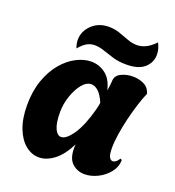

<svg xmlns="http://www.w3.org/2000/svg" viewBox="-129 -797 821 903"><g transform="rotate(20 282.0 -345.5)"><path d="M394 5Q359 5 333 -18Q307 -41 307 -93Q307 -98 307 -103Q307 -108 308 -113Q278 -53 240.5 -24.5Q203 4 165 4Q130 4 99 -20.5Q68 -45 49 -93Q30 -141 30 -209Q30 -279 49.5 -334Q69 -389 101 -427Q133 -465 171 -484.5Q209 -504 245 -504Q285 -504 317 -479.5Q349 -455 361 -402Q364 -419 365.5 -433Q367 -447 367 -452Q368 -479 394.5 -492Q421 -505 453 -505Q481 -505 506 -494Q531 -483 540 -457L542 -451Q530 -424 518 -386Q506 -348 496 -306.5Q486 -265 480 -225.5Q474 -186 474 -156Q474 -123 481 -110.5Q488 -98 498 -98Q515 -98 529 -122L537 -118Q537 -84 515 -56Q493 -28 460 -11.5Q427 5 394 5ZM231 -122Q257 -122 288.5 -168.5Q320 -215 343 -302Q345 -311 347 -319.5Q349 -328 350 -336Q334 -373 316.5 -388.5Q299 -404 282 -404Q257 -404 235.5 -377.5Q214 -351 200.5 -311Q187 -271 187 -231Q187 -176 199.5 -149Q212 -122 231 -122ZM157 -538Q153 -549 151 -559Q149 -569 149 -578Q149 -622 182.5 -654Q216 -686 267 -686Q296 -686 321.5 -677Q347 -668 371 -659Q395 -650 419 -650Q439 -650 461 -660Q483 -670 508 -696Q523 -668 523 -639Q523 -601 493.5 -574Q464 -547 402 -547Q364 -547 334.5 -556Q305 -565 280.5 -573.5Q256 -582 233 -582Q214 -582 196 -572.5Q178 -563 157 -538Z"/></g></svg>

Font: Agbalumo
Style: Regular
Weight: 400
Designer: Raphael Alegbeleye
Foundry: Sorkin Type Co.
Version: Version 1.000; ttfautohint (v1.8.4)